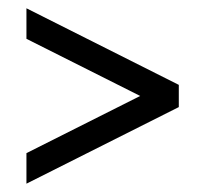

<svg xmlns="http://www.w3.org/2000/svg" viewBox="-20 -438 496 464"><path d="M43.9 5.9V-67.9L318.8 -206.1L43.9 -344.2V-418L412.1 -232.9V-179.2Z"/></svg>

Font: Junicode SmCond Medium
Style: Italic
Weight: 500
Width: 4
Italic angle: -11°
Designer: Peter S. Baker
Version: Version 2.206